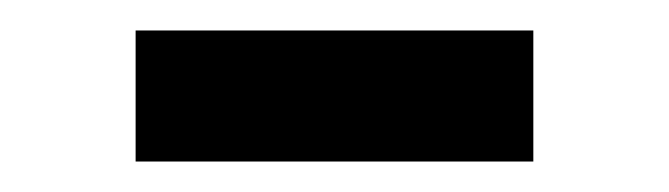

<svg xmlns="http://www.w3.org/2000/svg" viewBox="-20 -367 439 126"><path d="M330 -261H69V-347H330Z"/></svg>

Font: IBM Plex Sans Var
Style: Regular
Weight: 400
Designer: Mike Abbink, Paul van der Laan, Pieter van Rosmalen
Foundry: Bold Monday
Version: Version 3.000